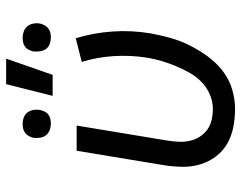

<svg xmlns="http://www.w3.org/2000/svg" viewBox="-102 -694 803 640"><g transform="rotate(-90 300.0 -373.5)"><path d="M258 8Q226 8 196 2Q166 -4 141 -18.5Q116 -33 98.5 -56.5Q81 -80 72.5 -108.5Q64 -137 64.5 -168Q65 -199 70 -230L118 -520H202L152 -218Q149 -199 148 -180Q147 -161 151 -143Q155 -125 164.5 -110Q174 -95 188.5 -84.5Q203 -74 221 -70Q239 -66 258 -66Q282 -66 305.5 -76Q329 -86 347.5 -104Q366 -122 378.5 -144.5Q391 -167 400.5 -190Q410 -213 417 -236.5Q424 -260 428 -284Q437 -340 433.5 -396Q430 -452 414 -503L493 -523Q511 -464 515.5 -400.5Q520 -337 509 -272Q503 -240 494 -207.5Q485 -175 469.5 -144Q454 -113 433.5 -84.5Q413 -56 385 -34Q357 -12 323.5 -2Q290 8 258 8ZM496 -606Q484 -606 473.5 -610Q463 -614 457 -622.5Q451 -631 449.5 -642Q448 -653 449 -664Q451 -672 454.5 -679.5Q458 -687 465 -692Q472 -697 479.5 -698.5Q487 -700 495 -700Q506 -700 516.5 -696Q527 -692 533.5 -683.5Q540 -675 542 -664Q544 -653 542 -642Q540 -634 536 -626.5Q532 -619 525 -614Q518 -609 510.5 -607.5Q503 -606 496 -606ZM208 -606Q197 -606 186.5 -610Q176 -614 169.5 -622.5Q163 -631 161.5 -642Q160 -653 161 -664Q163 -672 167 -679.5Q171 -687 178 -692Q185 -697 192.5 -698.5Q200 -700 207 -700Q219 -700 229.5 -696Q240 -692 246 -683.5Q252 -675 254 -664Q256 -653 254 -642Q252 -634 248.5 -626.5Q245 -619 238 -614Q231 -609 223.5 -607.5Q216 -606 208 -606ZM301 -600 340 -755H425L371 -600Z"/></g></svg>

Font: Iosevka Extended Oblique
Style: Regular
Weight: 400
Width: 7
Italic angle: -9°
Monospace: yes
Designer: Belleve Invis
Foundry: Belleve Invis
Version: Version 32.0.1; ttfautohint (v1.8.4)